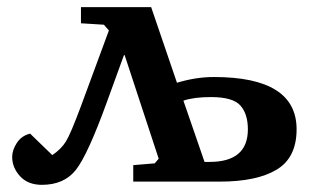

<svg xmlns="http://www.w3.org/2000/svg" viewBox="-20 -507 863 536"><path d="M14 -69Q14 -88 27 -108Q40 -128 64 -134L126 -74Q151 -91 164 -112Q177 -133 205 -208L284 -422L270 -438L206 -442V-487H402L474 -276Q527 -292 577 -292Q808 -292 808 -146Q808 -67 752.5 -33.5Q697 0 593 0H352V-46L412 -51L423 -64L328 -353H326L278 -221Q225 -75 192 -33Q159 9 97 9Q58 9 36 -15Q14 -39 14 -69ZM492 -226 551 -55H565Q672 -55 672 -146Q672 -189 651 -212.5Q630 -236 569 -236Q521 -236 492 -226Z"/></svg>

Font: Khartiya
Style: Bold
Weight: 700
Version: Version 1.0.2